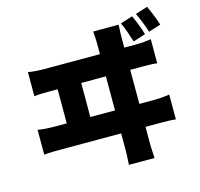

<svg xmlns="http://www.w3.org/2000/svg" viewBox="-127 -998 1255 1203"><g transform="rotate(-15 500.0 -396.5)"><path d="M823 -827 744 -802C764 -760 778 -715 792 -672L872 -698C862 -736 842 -786 823 -827ZM929 -860 850 -835C870 -794 887 -749 901 -706L980 -731C969 -768 948 -819 929 -860ZM102 -658V-502C137 -506 175 -506 207 -506H254V-285H171C139 -285 100 -287 67 -293V-132C102 -136 140 -136 171 -136H567V-26C567 -16 567 9 563 67H729C725 7 725 -20 725 -28V-136H822C847 -136 892 -136 921 -132V-293C895 -289 860 -285 822 -285H725V-506H800C824 -506 869 -506 899 -502V-658C872 -654 838 -650 800 -650H725V-716C725 -730 725 -752 728 -798H563C567 -746 567 -730 567 -716V-650H207C174 -650 135 -652 102 -658ZM567 -285H407V-506H567Z"/></g></svg>

Font: Noto Sans KR Black
Style: Regular
Weight: 900
Designer: Ryoko NISHIZUKA 西塚涼子 (kana, bopomofo & ideographs); Paul D. Hunt (Latin, Greek & Cyrillic); Sandoll Communications 산돌커뮤니
Foundry: Adobe
Version: Version 2.004;hotconv 1.0.118;makeotfexe 2.5.65603